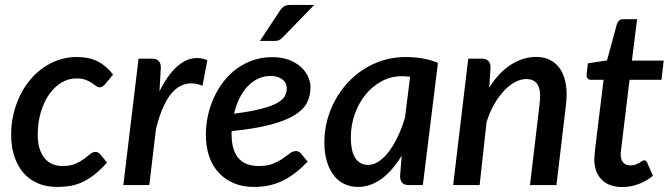

<svg xmlns="http://www.w3.org/2000/svg" viewBox="-20 -748 2716 776"><path d="M412.5 -91Q387 -62.5 363.5 -43.8Q340 -25 316.2 -13.5Q292.5 -2 266.8 2.8Q241 7.5 210.5 7.5Q166 7.5 131.5 -7.8Q97 -23 73.5 -50.8Q50 -78.5 37.5 -117.5Q25 -156.5 25 -204Q25 -245 34 -284.5Q43 -324 59.5 -358.8Q76 -393.5 99.8 -422.8Q123.5 -452 153 -473Q182.5 -494 217 -505.8Q251.5 -517.5 290 -517.5Q341 -517.5 375.8 -499.5Q410.5 -481.5 437 -446.5L403 -405.5Q399 -401.5 394 -398.2Q389 -395 383 -395Q375.5 -395 368.5 -400.5Q361.5 -406 351.5 -412.8Q341.5 -419.5 326.5 -425.2Q311.5 -431 288 -431Q256.5 -431 228.2 -414Q200 -397 178.8 -366.8Q157.5 -336.5 145 -294.5Q132.5 -252.5 132.5 -203Q132.5 -144 158.8 -110.5Q185 -77 233 -77Q264 -77 284.5 -86Q305 -95 319.2 -105.5Q333.5 -116 344 -125Q354.5 -134 366 -134Q376.5 -134 385.5 -124L412.5 -91Z M624.5 -378.5Q644 -419 666.8 -448Q689.5 -477 714.2 -493.5Q739 -510 765.2 -513Q791.5 -516 818 -504.5L798.5 -401.5Q735 -427 687.2 -385.2Q639.5 -343.5 610.5 -227.5L583.5 0H478.5L540 -511H594Q611.5 -511 620.8 -502.2Q630 -493.5 630 -475Z M1074 -441Q1046 -441 1022.2 -429.5Q998.5 -418 979.8 -397.8Q961 -377.5 947.2 -349.5Q933.5 -321.5 926 -288.5Q995 -297.5 1037 -308.5Q1079 -319.5 1101.5 -332.5Q1124 -345.5 1131.5 -360.2Q1139 -375 1139 -391.5Q1139 -399.5 1135.5 -408.5Q1132 -417.5 1124.2 -424.5Q1116.5 -431.5 1104 -436.2Q1091.5 -441 1074 -441ZM1223.5 -94.5Q1197.5 -68 1172.5 -48.8Q1147.5 -29.5 1121.5 -17Q1095.5 -4.5 1067 1.5Q1038.5 7.5 1005 7.5Q960.5 7.5 925 -7.5Q889.5 -22.5 864.2 -49.8Q839 -77 825.5 -115.8Q812 -154.5 812 -202.5Q812 -242.5 820.5 -281.2Q829 -320 845.2 -355Q861.5 -390 884.8 -419.8Q908 -449.5 937.8 -471Q967.5 -492.5 1003.2 -504.8Q1039 -517 1080 -517Q1119.5 -517 1148.5 -505.8Q1177.5 -494.5 1196.8 -476.8Q1216 -459 1225.5 -437.5Q1235 -416 1235 -395.5Q1235 -362 1221.2 -334Q1207.5 -306 1172 -283.5Q1136.5 -261 1074.8 -244.5Q1013 -228 916.5 -218Q916 -215 916 -211.8Q916 -208.5 916 -205Q916 -141.5 943.5 -109.2Q971 -77 1026 -77Q1060.5 -77 1083.5 -86.5Q1106.5 -96 1122.8 -107.2Q1139 -118.5 1151.2 -128Q1163.5 -137.5 1177 -137.5Q1187.5 -137.5 1196.5 -127.5ZM1250 -728 1124 -598.5Q1115.5 -589.5 1108.2 -586Q1101 -582.5 1089.5 -582.5H1030.5L1110.5 -703.5Q1118.5 -716 1127.8 -722Q1137 -728 1154 -728Z M1637.5 -438Q1629 -439 1620.8 -439.5Q1612.5 -440 1604 -440Q1561 -440 1523.2 -420Q1485.5 -400 1457.8 -366Q1430 -332 1414 -287.2Q1398 -242.5 1398 -193Q1398 -136 1416.2 -108.8Q1434.5 -81.5 1468 -81.5Q1490.5 -81.5 1512 -96.2Q1533.5 -111 1552.8 -136.8Q1572 -162.5 1588.5 -197.5Q1605 -232.5 1617 -273.5ZM1603.5 -119Q1586 -90 1566.2 -66.8Q1546.5 -43.5 1524.5 -27Q1502.5 -10.5 1478 -1.5Q1453.5 7.5 1427 7.5Q1397.5 7.5 1372.5 -4Q1347.5 -15.5 1329.5 -38.5Q1311.5 -61.5 1301.2 -95.2Q1291 -129 1291 -173.5Q1291 -219 1302.5 -262.2Q1314 -305.5 1335 -343.8Q1356 -382 1385.5 -414Q1415 -446 1451.5 -469Q1488 -492 1530.2 -504.8Q1572.5 -517.5 1619 -517.5Q1652.5 -517.5 1685.5 -512.2Q1718.5 -507 1750 -494L1689 0H1632.5Q1612 0 1604.5 -10.5Q1597 -21 1597 -36.5Z M1957.5 -394.5Q1997 -456.5 2046 -487.2Q2095 -518 2147 -518Q2179 -518 2204 -505.2Q2229 -492.5 2245 -467.8Q2261 -443 2267 -407Q2273 -371 2267.5 -324.5L2229 0H2122L2160.5 -324.5Q2167.5 -379 2154.2 -403.8Q2141 -428.5 2106.5 -428.5Q2084.5 -428.5 2061.2 -416Q2038 -403.5 2016.8 -380.8Q1995.5 -358 1977 -325.8Q1958.5 -293.5 1946.5 -254L1918.5 0H1811.5L1872.5 -511H1926.5Q1944 -511 1953.2 -502.2Q1962.5 -493.5 1962.5 -475Z M2382 -100.5Q2382 -104 2382.2 -108.8Q2382.5 -113.5 2383.2 -122.5Q2384 -131.5 2385.5 -146.5Q2387 -161.5 2390 -185L2419.5 -425.5H2368Q2359.5 -425.5 2354.5 -431.2Q2349.5 -437 2351 -448.5L2356 -492L2433.5 -504L2473.5 -651.5Q2476.5 -660 2482.8 -665.2Q2489 -670.5 2498 -670.5H2555L2534 -503H2662.5L2653.5 -425.5H2524.5L2496 -191Q2493.5 -170.5 2492 -158.2Q2490.5 -146 2489.8 -138.8Q2489 -131.5 2488.8 -128.8Q2488.5 -126 2488.5 -124.5Q2488.5 -102.5 2499 -91Q2509.5 -79.5 2528 -79.5Q2540 -79.5 2548.5 -82.8Q2557 -86 2563.5 -89.8Q2570 -93.5 2574.5 -96.8Q2579 -100 2583 -100Q2588.5 -100 2591 -97.8Q2593.5 -95.5 2596 -90L2619 -37.5Q2592.5 -15.5 2560.2 -3.8Q2528 8 2495 8Q2443.5 8 2413.5 -20.2Q2383.5 -48.5 2382 -100.5Z"/></svg>

Font: Lato SemiBold
Style: Italic
Weight: 600
Italic angle: -7°
Designer: Lukasz Dziedzic with Adam Twardoch and Botio Nikoltchev
Foundry: tyPoland Lukasz Dziedzic
Version: Version 2.015; 2015-08-06; http://www.latofonts.com/